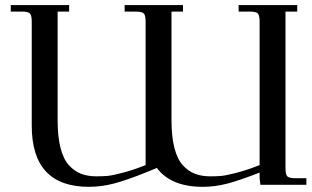

<svg xmlns="http://www.w3.org/2000/svg" viewBox="-20 -722 1217 750"><path d="M22 -676.8V-702.1H250V-676.8H205.1V-252.9Q205.1 -189 216.3 -144.8Q227.5 -100.6 249 -76.9Q270.5 -53.2 296.6 -43.2Q322.8 -33.2 356.9 -33.2Q381.8 -33.2 400.1 -34.9Q418.5 -36.6 458.3 -46.9Q498 -57.1 548.8 -77.1V-637.2Q548.8 -662.1 541.7 -669.4Q534.7 -676.8 509.8 -676.8H466.8V-702.1H694.8V-676.8H649.9V-252.9Q649.9 -189 661.1 -144.8Q672.4 -100.6 693.8 -76.9Q715.3 -53.2 741.5 -43.2Q767.6 -33.2 801.8 -33.2Q827.1 -33.2 845.2 -34.9Q863.3 -36.6 903.3 -46.9Q943.4 -57.1 994.1 -77.1V-637.2Q994.1 -662.1 987.1 -669.4Q980 -676.8 955.1 -676.8H912.1V-702.1H1141.1V-676.8H1095.2V-65.9Q1095.2 -40.5 1102.3 -33.2Q1109.4 -25.9 1133.8 -25.9H1176.8V0H997.1L994.1 -25.9V-47.9Q918 -18.1 869.1 -5.1Q820.3 7.8 772 7.8Q647.9 7.8 592.8 -65.9L548.8 -47.9Q474.6 -18.1 425.3 -5.1Q376 7.8 327.1 7.8Q104 7.8 104 -231V-637.2Q104 -662.1 96.9 -669.4Q89.8 -676.8 64.9 -676.8Z"/></svg>

Font: Dihjauti S
Style: Bold
Weight: 700
Designer: T. Christopher White
Version: Version 3.0.0